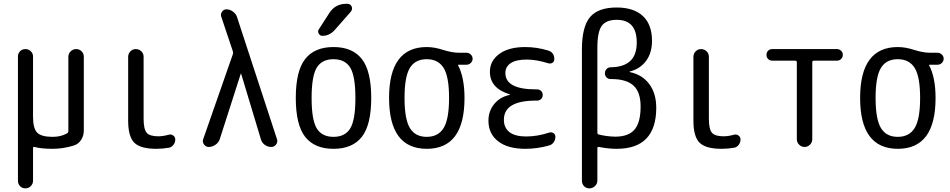

<svg xmlns="http://www.w3.org/2000/svg" viewBox="-20 -780 5040 1019"><path d="M75.2 179.7V-480.5Q75.2 -496.1 86.4 -507.8Q97.7 -519.5 114.7 -519.5Q131.8 -519.5 143.6 -507.8Q155.3 -496.1 155.3 -480.5V-160.2Q155.3 -98.6 177.2 -76.2Q199.2 -53.7 259.8 -53.7Q303.7 -53.7 335.9 -72.3Q342.8 -76.2 342.8 -85V-478.5Q342.8 -495.1 355 -507.3Q367.2 -519.5 384.3 -519.5Q401.4 -519.5 413.1 -507.8Q424.8 -496.1 424.8 -478.5V-86.9Q424.8 -59.6 410.6 -37.6Q396.5 -15.6 372.1 -7.8Q315.4 9.8 259.8 9.8Q199.2 9.8 163.1 0Q155.3 -2 155.3 5.9V179.7Q155.3 195.3 143.6 207.5Q131.8 219.7 114.7 219.7Q97.7 219.7 86.4 208Q75.2 196.3 75.2 179.7Z M809.6 9.8Q725.6 9.8 692.9 -22.5Q660.2 -54.7 660.2 -139.6V-478.5Q660.2 -495.1 671.9 -507.3Q683.6 -519.5 700.7 -519.5Q717.8 -519.5 730 -507.8Q742.2 -496.1 742.2 -478.5V-150.4Q742.2 -94.7 758.3 -75.7Q774.4 -56.6 820.3 -56.6Q845.7 -56.6 877 -65.4Q889.6 -68.4 899.9 -60.5Q910.2 -52.7 910.2 -40Q910.2 -24.4 900.9 -11.7Q891.6 1 877 3.9Q843.8 9.8 809.6 9.8Z M1087.9 0Q1072.3 0 1062.5 -13.7Q1052.7 -27.3 1058.6 -42L1215.8 -492.2Q1218.8 -500 1215.8 -507.8L1154.3 -691.4Q1149.4 -705.1 1158.2 -717.8Q1167 -730.5 1181.6 -730.5Q1199.2 -730.5 1215.3 -719.2Q1231.4 -708 1237.3 -691.4L1450.2 -41Q1455.1 -26.4 1445.3 -13.2Q1435.5 0 1419.9 0Q1400.4 0 1384.8 -11.7Q1369.1 -23.4 1364.3 -42L1259.8 -388.7Q1259.8 -389.6 1258.8 -389.6Q1257.8 -389.6 1257.8 -388.7L1146.5 -42Q1140.6 -23.4 1123.5 -11.7Q1106.4 0 1087.9 0Z M1838.9 -420.9Q1811.5 -465.8 1750 -465.8Q1688.5 -465.8 1661.1 -420.9Q1633.8 -376 1633.8 -259.8Q1633.8 -143.6 1661.1 -98.6Q1688.5 -53.7 1750 -53.7Q1811.5 -53.7 1838.9 -98.6Q1866.2 -143.6 1866.2 -259.8Q1866.2 -376 1838.9 -420.9ZM1900.4 -53.7Q1850.6 9.8 1750 9.8Q1649.4 9.8 1599.6 -53.7Q1549.8 -117.2 1549.8 -260.3Q1549.8 -403.3 1599.6 -466.8Q1649.4 -530.3 1750 -530.3Q1850.6 -530.3 1900.4 -466.8Q1950.2 -403.3 1950.2 -260.3Q1950.2 -117.2 1900.4 -53.7ZM1817.4 -759.8H1823.2Q1839.8 -759.8 1846.2 -745.6Q1852.5 -731.4 1841.8 -717.8L1755.9 -620.1Q1728.5 -589.8 1690.4 -589.8Q1677.7 -589.8 1671.4 -602.1Q1665 -614.3 1671.9 -624L1728.5 -711.9Q1759.8 -759.8 1817.4 -759.8Z M2334.5 -419.4Q2305.7 -465.8 2244.6 -465.8Q2183.6 -465.8 2155.3 -419.4Q2127 -373 2127 -260.3Q2127 -147.5 2155.3 -100.6Q2183.6 -53.7 2244.6 -53.7Q2305.7 -53.7 2334.5 -100.6Q2363.3 -147.5 2363.3 -260.3Q2363.3 -373 2334.5 -419.4ZM2245.1 -530.3Q2285.2 -530.3 2332 -515.1Q2378.9 -500 2418 -500H2456.1Q2468.8 -500 2478.5 -490.7Q2488.3 -481.4 2488.3 -468.3Q2488.3 -455.1 2478.5 -445.8Q2468.8 -436.5 2456.1 -436.5H2412.1Q2411.1 -436.5 2411.1 -435.5V-433.6Q2445.3 -368.2 2445.3 -259.8Q2445.3 9.8 2245.1 9.8Q2044.9 9.8 2044.9 -260.3Q2044.9 -530.3 2245.1 -530.3Z M2685.5 -276.4Q2686.5 -276.4 2686.5 -278.3Q2686.5 -279.3 2685.5 -279.3Q2579.1 -311.5 2580.1 -400.4Q2580.1 -457 2629.9 -493.7Q2679.7 -530.3 2767.6 -530.3Q2829.1 -530.3 2889.6 -511.7Q2921.9 -502 2921.9 -465.8Q2921.9 -453.1 2912.1 -446.8Q2902.3 -440.4 2889.6 -444.3Q2826.2 -463.9 2775.4 -463.9Q2718.8 -463.9 2690.4 -444.8Q2662.1 -425.8 2662.1 -392.6Q2662.1 -305.7 2824.2 -305.7H2830.1Q2842.8 -305.7 2851.6 -297.4Q2860.4 -289.1 2860.4 -275.9Q2860.4 -262.7 2851.6 -254.4Q2842.8 -246.1 2830.1 -246.1H2824.2Q2654.3 -246.1 2654.3 -144.5Q2654.3 -101.6 2684.1 -78.6Q2713.9 -55.7 2772.5 -55.7Q2832 -55.7 2894.5 -76.2Q2906.2 -80.1 2917 -73.7Q2927.7 -67.4 2927.7 -53.7Q2927.7 -38.1 2918.5 -24.9Q2909.2 -11.7 2893.6 -7.8Q2832 9.8 2767.6 9.8Q2674.8 9.8 2623.5 -30.3Q2572.3 -70.3 2572.3 -139.6Q2572.3 -190.4 2603 -228Q2633.8 -265.6 2685.5 -276.4Z M3150.4 -525.4V-77.1Q3150.4 -67.4 3157.2 -66.4Q3198.2 -55.7 3245.1 -54.7Q3315.4 -54.7 3347.7 -92.3Q3379.9 -129.9 3379.9 -214.8Q3379.9 -291 3342.3 -325.7Q3304.7 -360.4 3224.6 -360.4H3220.7Q3208 -360.4 3199.2 -369.1Q3190.4 -377.9 3190.4 -391.1Q3190.4 -404.3 3199.2 -413.6Q3208 -422.9 3220.7 -422.9Q3290 -423.8 3324.7 -456.1Q3359.4 -488.3 3359.4 -554.7Q3359.4 -674.8 3252.9 -674.8Q3197.3 -674.8 3173.8 -643.1Q3150.4 -611.3 3150.4 -525.4ZM3068.4 178.7V-517.6Q3068.4 -637.7 3111.3 -689Q3154.3 -740.2 3252.9 -740.2Q3343.8 -740.2 3392.1 -694.8Q3440.4 -649.4 3440.4 -563.5Q3440.4 -499 3408.7 -456.5Q3377 -414.1 3322.3 -400.4Q3321.3 -400.4 3321.3 -398.4Q3321.3 -397.5 3322.3 -397.5Q3388.7 -383.8 3425.8 -334Q3462.9 -284.2 3462.9 -208Q3462.9 9.8 3252.9 9.8Q3209 9.8 3159.2 0Q3150.4 -2 3150.4 6.8V178.7Q3150.4 195.3 3137.7 207.5Q3125 219.7 3107.9 219.7Q3090.8 219.7 3079.6 208Q3068.4 196.3 3068.4 178.7Z M3809.6 9.8Q3725.6 9.8 3692.9 -22.5Q3660.2 -54.7 3660.2 -139.6V-478.5Q3660.2 -495.1 3671.9 -507.3Q3683.6 -519.5 3700.7 -519.5Q3717.8 -519.5 3730 -507.8Q3742.2 -496.1 3742.2 -478.5V-150.4Q3742.2 -94.7 3758.3 -75.7Q3774.4 -56.6 3820.3 -56.6Q3845.7 -56.6 3877 -65.4Q3889.6 -68.4 3899.9 -60.5Q3910.2 -52.7 3910.2 -40Q3910.2 -24.4 3900.9 -11.7Q3891.6 1 3877 3.9Q3843.8 9.8 3809.6 9.8Z M4078.1 -458Q4065.4 -458 4056.6 -466.8Q4047.9 -475.6 4047.9 -488.8Q4047.9 -502 4056.6 -510.7Q4065.4 -519.5 4078.1 -519.5H4421.9Q4434.6 -519.5 4443.8 -510.7Q4453.1 -502 4453.1 -488.8Q4453.1 -475.6 4443.8 -466.8Q4434.6 -458 4421.9 -458H4299.8Q4291 -458 4291 -449.2V-41Q4291 -24.4 4278.8 -12.2Q4266.6 0 4250 0Q4233.4 0 4221.2 -12.2Q4209 -24.4 4209 -41V-449.2Q4209 -458 4200.2 -458Z M4834.5 -419.4Q4805.7 -465.8 4744.6 -465.8Q4683.6 -465.8 4655.3 -419.4Q4627 -373 4627 -260.3Q4627 -147.5 4655.3 -100.6Q4683.6 -53.7 4744.6 -53.7Q4805.7 -53.7 4834.5 -100.6Q4863.3 -147.5 4863.3 -260.3Q4863.3 -373 4834.5 -419.4ZM4745.1 -530.3Q4785.2 -530.3 4832 -515.1Q4878.9 -500 4918 -500H4956.1Q4968.8 -500 4978.5 -490.7Q4988.3 -481.4 4988.3 -468.3Q4988.3 -455.1 4978.5 -445.8Q4968.8 -436.5 4956.1 -436.5H4912.1Q4911.1 -436.5 4911.1 -435.5V-433.6Q4945.3 -368.2 4945.3 -259.8Q4945.3 9.8 4745.1 9.8Q4544.9 9.8 4544.9 -260.3Q4544.9 -530.3 4745.1 -530.3Z"/></svg>

Font: Rounded Mgen+ 1mn regular
Style: Regular
Weight: 400
Designer: [Source Han Sans]
Ryoko NISHIZUKA  (kana & ideographs); Paul D. Hunt (Latin, Greek & Cyrillic); Wenlong ZHANG  (bopomofo
Version: Version 1.059.20150602